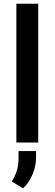

<svg xmlns="http://www.w3.org/2000/svg" viewBox="-20 -770 295 1037"><path d="M186.5 -750V0H68.4V-750ZM174.8 45.9V82.5Q174.8 125 156 170.9Q137.2 216.8 104.5 247.1L43.5 210.4Q60.5 183.1 70.3 153.8Q80.1 124.5 80.1 86.9V45.9Z"/></svg>

Font: Vazirmatn RD FD Medium
Style: Regular
Weight: 500
Designer: Saber Rastikerdar
Foundry: Saber Rastikerdar
Version: Version 33.003